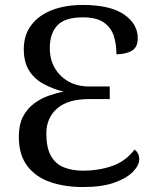

<svg xmlns="http://www.w3.org/2000/svg" viewBox="-20 -744 633 775"><path d="M315 11Q243 11 184.5 -8.5Q126 -28 91 -73Q56 -118 56 -192Q56 -241 73 -273.5Q90 -306 118 -326.5Q146 -347 177.5 -358Q209 -369 237 -374Q193 -385 156 -405Q119 -425 97.5 -459Q76 -493 76 -545Q76 -603 106.5 -643Q137 -683 190.5 -703.5Q244 -724 314 -724Q424 -724 480 -686Q536 -648 536 -590Q536 -552 511 -538.5Q486 -525 450 -525Q450 -565 439.5 -598.5Q429 -632 399.5 -653Q370 -674 314 -674Q242 -674 211.5 -641.5Q181 -609 181 -550Q181 -503 202 -468Q223 -433 258.5 -414Q294 -395 338 -395H423V-344H338Q254 -344 210.5 -306Q167 -268 167 -205Q167 -148 185.5 -115Q204 -82 238 -68.5Q272 -55 316 -55Q377 -55 431.5 -73.5Q486 -92 523 -140Q531 -135 536.5 -125Q542 -115 542 -101Q542 -77 517 -51Q492 -25 442 -7Q392 11 315 11Z"/></svg>

Font: NotoSerif-Regular
Style: Regular
Weight: 400
Designer: Monotype Design Team
Foundry: Monotype Imaging Inc.
Version: Version 2.007; ttfautohint (v1.8) -l 8 -r 50 -G 200 -x 14 -D